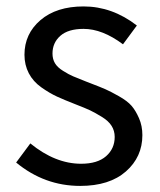

<svg xmlns="http://www.w3.org/2000/svg" viewBox="-20 -577 508 609"><path d="M234.4 12.7Q121.1 12.7 31.2 -61.5L76.2 -122.1Q155.3 -57.6 237.3 -57.6Q289.1 -57.6 316.4 -81.5Q343.8 -105.5 343.8 -142.6Q343.8 -162.1 334 -177.7Q324.2 -193.4 302.7 -206.5Q281.2 -219.7 265.6 -227.1Q250 -234.4 219.7 -246.1Q184.6 -259.8 161.1 -270.5Q137.7 -281.2 111.3 -299.8Q85 -318.4 71.3 -344.7Q57.6 -371.1 57.6 -403.3Q57.6 -469.7 108.4 -513.2Q159.2 -556.6 245.1 -556.6Q335.9 -556.6 414.1 -496.1L370.1 -436.5Q304.7 -485.4 245.1 -485.4Q196.3 -485.4 171.4 -463.4Q146.5 -441.4 146.5 -407.2Q146.5 -389.6 154.3 -376.5Q162.1 -363.3 180.2 -352.1Q198.2 -340.8 211.9 -335Q225.6 -329.1 252.9 -318.4Q261.7 -315.4 265.6 -313.5Q298.8 -300.8 314.5 -293.9Q330.1 -287.1 356.9 -272Q383.8 -256.8 397 -241.7Q410.2 -226.6 420.9 -202.1Q431.6 -177.7 431.6 -148.4Q431.6 -79.1 379.4 -33.2Q327.1 12.7 234.4 12.7Z"/></svg>

Font: Bpmf Zihi Sans Regular
Style: Regular
Weight: 400
Foundry: But Ko
Version: Version 1.320